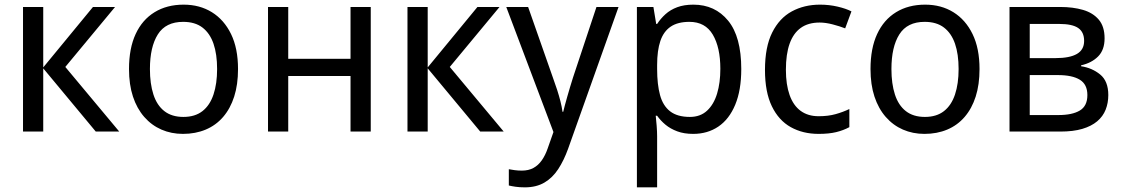

<svg xmlns="http://www.w3.org/2000/svg" viewBox="-20 -566 4829 826"><path d="M380 -536H475L261 -278L493 0H392L166 -272V0H79V-536H166V-276Z M1004 -269Q1004 -202 987.5 -150.5Q971 -99 940 -63Q909 -27 865 -8.5Q821 10 767 10Q717 10 674.5 -8.5Q632 -27 600.5 -63Q569 -99 552 -150.5Q535 -202 535 -269Q535 -358 563.5 -419.5Q592 -481 645 -513.5Q698 -546 770 -546Q839 -546 891.5 -513.5Q944 -481 974 -419.5Q1004 -358 1004 -269ZM625 -269Q625 -206 640 -159.5Q655 -113 687 -88Q719 -63 769 -63Q819 -63 851 -88Q883 -113 898.5 -159.5Q914 -206 914 -269Q914 -333 898.5 -378Q883 -423 851 -447.5Q819 -472 768 -472Q693 -472 659 -418Q625 -364 625 -269Z M1220 -536V-313H1488V-536H1575V0H1488V-239H1220V0H1133V-536Z M2034 -536H2129L1915 -278L2147 0H2046L1820 -272V0H1733V-536H1820V-276Z M2158 -536H2252L2359 -231Q2369 -204 2377 -179Q2385 -154 2391 -130.5Q2397 -107 2400 -85H2403Q2409 -110 2420.5 -150.5Q2432 -191 2445 -232L2546 -536H2641L2424 74Q2406 124 2381.5 161.5Q2357 199 2322 219.5Q2287 240 2238 240Q2216 240 2198.5 237.5Q2181 235 2169 232V162Q2179 164 2194 166Q2209 168 2225 168Q2254 168 2275 156.5Q2296 145 2311 123.5Q2326 102 2336 73L2361 2Z M2963 -546Q3056 -546 3112.5 -477Q3169 -408 3169 -269Q3169 -178 3143 -115.5Q3117 -53 3070.5 -21.5Q3024 10 2962 10Q2923 10 2893.5 -1Q2864 -12 2843 -29.5Q2822 -47 2807 -68H2801Q2803 -51 2805 -25Q2807 1 2807 20V240H2720V-536H2791L2803 -463H2807Q2822 -486 2843 -505Q2864 -524 2893.5 -535Q2923 -546 2963 -546ZM2946 -472Q2896 -472 2865.5 -451.5Q2835 -431 2821 -390Q2807 -349 2807 -286V-269Q2807 -203 2819.5 -157Q2832 -111 2863 -87Q2894 -63 2948 -63Q2993 -63 3022 -90Q3051 -117 3065 -163.5Q3079 -210 3079 -270Q3079 -362 3046.5 -417Q3014 -472 2946 -472Z M3502 10Q3434 10 3382 -19Q3330 -48 3300.5 -109Q3271 -170 3271 -265Q3271 -364 3302 -426Q3333 -488 3386.5 -517Q3440 -546 3508 -546Q3547 -546 3583.5 -537.5Q3620 -529 3643 -517L3616 -444Q3593 -453 3562.5 -461Q3532 -469 3506 -469Q3457 -469 3425 -446Q3393 -423 3377 -378Q3361 -333 3361 -266Q3361 -202 3377 -157Q3393 -112 3424.5 -89Q3456 -66 3502 -66Q3543 -66 3575 -75Q3607 -84 3634 -97V-19Q3608 -5 3577 2.5Q3546 10 3502 10Z M4194 -269Q4194 -202 4177.5 -150.5Q4161 -99 4130 -63Q4099 -27 4055 -8.5Q4011 10 3957 10Q3907 10 3864.5 -8.5Q3822 -27 3790.5 -63Q3759 -99 3742 -150.5Q3725 -202 3725 -269Q3725 -358 3753.5 -419.5Q3782 -481 3835 -513.5Q3888 -546 3960 -546Q4029 -546 4081.5 -513.5Q4134 -481 4164 -419.5Q4194 -358 4194 -269ZM3815 -269Q3815 -206 3830 -159.5Q3845 -113 3877 -88Q3909 -63 3959 -63Q4009 -63 4041 -88Q4073 -113 4088.5 -159.5Q4104 -206 4104 -269Q4104 -333 4088.5 -378Q4073 -423 4041 -447.5Q4009 -472 3958 -472Q3883 -472 3849 -418Q3815 -364 3815 -269Z M4732 -401Q4732 -351 4704 -323Q4676 -295 4631 -285V-281Q4678 -274 4713 -245.5Q4748 -217 4748 -157Q4748 -123 4736.5 -94Q4725 -65 4700 -44Q4675 -23 4636 -11.5Q4597 0 4542 0H4323V-536H4541Q4596 -536 4639 -523.5Q4682 -511 4707 -481.5Q4732 -452 4732 -401ZM4658 -157Q4658 -203 4625.5 -223Q4593 -243 4531 -243H4410V-71H4533Q4593 -71 4625.5 -90.5Q4658 -110 4658 -157ZM4644 -390Q4644 -428 4618.5 -445.5Q4593 -463 4537 -463H4410V-316H4521Q4582 -316 4613 -334Q4644 -352 4644 -390Z"/></svg>

Font: Noto Sans Display
Style: Regular
Weight: 400
Designer: Monotype Design Team
Foundry: Monotype Imaging Inc.
Version: Version 2.003